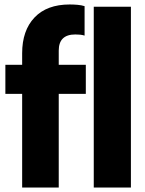

<svg xmlns="http://www.w3.org/2000/svg" viewBox="-20 -838 650 858"><path d="M79 0V-418.5H4V-548.5H79V-600Q79 -701.5 134.2 -759.8Q189.5 -818 291.5 -818Q308.5 -818 326.2 -816.5Q344 -815 358 -810.5V-679Q348 -682 338 -683Q328 -684 316.5 -684Q242.5 -684 242.5 -612V-548.5H363.5V-418.5H242.5V0ZM399 0V-808H565V0Z"/></svg>

Font: Encode Sans Condensed ExtraBold
Style: Regular
Weight: 800
Width: 3
Designer: Multiple Designers
Foundry: Impallari Type
Version: Version 3.000; ttfautohint (v1.8.3) -l 8 -r 50 -G 200 -x 14 